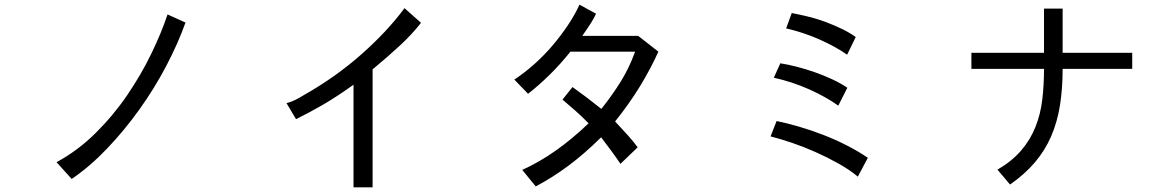

<svg xmlns="http://www.w3.org/2000/svg" viewBox="-20 -711 5040 825"><path d="M777 -614Q745 -524 694 -427Q643 -330 578.5 -240Q514 -150 440 -72.5Q366 5 288 58L223 -14Q315 -64 391.5 -140Q468 -216 527.5 -303.5Q587 -391 630.5 -481Q674 -571 700 -649Z M1789 -613Q1751 -564 1697.5 -514.5Q1644 -465 1581 -413V94H1499V-347Q1425 -294 1366 -260Q1307 -226 1252 -199L1211 -268Q1232 -273 1249.5 -282Q1267 -291 1285 -302Q1423 -380 1534.5 -479Q1646 -578 1718 -676Z M2809 -489Q2774 -412 2728.5 -338Q2683 -264 2623 -189Q2653 -157 2677 -130.5Q2701 -104 2720 -78L2646 -7Q2628 -34 2608 -61Q2588 -88 2563 -121Q2491 -50 2422.5 1Q2354 52 2282 90L2224 19Q2367 -45 2509 -181Q2478 -213 2451.5 -236Q2425 -259 2397 -283L2440 -337Q2468 -317 2498.5 -294Q2529 -271 2564 -243Q2613 -305 2648.5 -362.5Q2684 -420 2709 -489H2431Q2387 -434 2340.5 -388.5Q2294 -343 2249 -308L2190 -369Q2234 -398 2276.5 -436Q2319 -474 2355 -516.5Q2391 -559 2421 -604Q2451 -649 2470 -691L2541 -652Q2533 -634 2519.5 -612.5Q2506 -591 2482 -557H2722Z M3666 48Q3630 18 3582.5 -8.5Q3535 -35 3484.5 -57.5Q3434 -80 3384 -97Q3334 -114 3291 -125L3317 -191Q3361 -182 3412.5 -167Q3464 -152 3516 -132Q3568 -112 3618 -86.5Q3668 -61 3709 -33ZM3582 -257Q3529 -295 3456 -327.5Q3383 -360 3305 -377L3333 -439Q3366 -434 3404.5 -424Q3443 -414 3481.5 -400.5Q3520 -387 3555.5 -370.5Q3591 -354 3621 -334ZM3620 -476Q3596 -493 3565 -510Q3534 -527 3500 -542Q3466 -557 3429.5 -569Q3393 -581 3358 -589L3382 -655Q3413 -649 3451 -640Q3489 -631 3526.5 -617Q3564 -603 3598 -586.5Q3632 -570 3657 -552Z M4845 -415H4546Q4546 -330 4534.5 -258Q4523 -186 4496.5 -125Q4470 -64 4426.5 -13Q4383 38 4320 82L4266 18Q4328 -18 4367.5 -64Q4407 -110 4429 -165Q4451 -220 4458.5 -282.5Q4466 -345 4466 -415H4154V-484H4466V-674H4546V-484H4845Z"/></svg>

Font: NanumGothicCoding
Style: Regular
Weight: 400
Monospace: yes
Designer: Kwon Bruce; Nicolas Noh; Sung-woo Choi; Go-un Cha; Soo-hyun Park;
Foundry: NHN Corporation
Version: Version 2.000;PS 1;hotconv 1.0.49;makeotf.lib2.0.14853